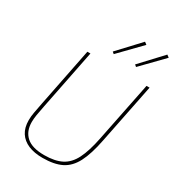

<svg xmlns="http://www.w3.org/2000/svg" viewBox="-220 -1055 1081 1192"><g transform="rotate(30 320.5 -459.5)"><path d="M185 -698H207L122 -271Q113 -227 108.5 -199Q104 -171 104 -148Q104 -82 145 -45Q186 -8 273 -8Q349 -8 397 -32.5Q445 -57 474 -114.5Q503 -172 523 -271L609 -698H631L545 -270Q524 -163 492 -101.5Q460 -40 408 -14Q356 12 273 12Q213 12 170.5 -6Q128 -24 105 -59.5Q82 -95 82 -148Q82 -176 87.5 -205Q93 -234 101 -276ZM481 -918 334 -767 321 -778 464 -931ZM641 -918 494 -767 481 -778 624 -931Z"/></g></svg>

Font: IBM Plex Sans Thin
Style: Italic
Weight: 250
Italic angle: -11.31°
Designer: Mike Abbink, Paul van der Laan, Pieter van Rosmalen
Foundry: Bold Monday
Version: Version 3.201